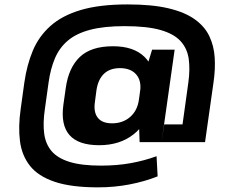

<svg xmlns="http://www.w3.org/2000/svg" viewBox="-20 -760 1019 851"><path d="M414.1 70.4Q295.3 70.4 222.2 45.7Q149 21 112.8 -25.1Q76.6 -71.1 68.5 -134.5Q60.4 -197.9 71.5 -275.7L87.9 -394.3Q99 -472.1 125.5 -535.5Q152.1 -598.9 203.6 -644.9Q255.1 -691 338.2 -715.7Q421.4 -740.4 545.5 -740.4Q653.8 -740.4 726.5 -723.2Q799.2 -706 843.1 -674.5Q887.1 -643.1 907.7 -600Q928.3 -557 931.6 -504.8Q934.9 -452.7 926.3 -394.3L888.8 -130H696.1L707.8 -208.5H789L814.8 -394.3Q822.8 -451.9 816.6 -498Q810.4 -544.1 781 -577Q751.5 -609.8 691.5 -627Q631.5 -644.1 531.8 -644.1Q440.4 -644.1 379.3 -627.9Q318.1 -611.8 280.6 -579.9Q243.1 -548 223.5 -501.6Q203.8 -455.2 195.3 -394.3L178.8 -275.7Q169.8 -215.2 175.8 -168.5Q181.8 -121.9 208.6 -90.3Q235.5 -58.7 288.7 -42.3Q341.8 -25.9 427.8 -25.9Q498.4 -25.9 558.9 -36.8Q619.4 -47.7 673.9 -67.6L678.7 21.7Q621.1 44.6 554.1 57.5Q487 70.4 414.1 70.4ZM419.5 -116.4Q327.7 -116.4 288.1 -161.3Q248.5 -206.3 261 -296.2L271.5 -370.1Q284 -460 333.8 -507.5Q383.6 -555 481 -555Q572.5 -555 620.7 -507.7Q669 -460.4 658 -381.9L644.8 -293.2Q633.9 -213.5 572.6 -165Q511.4 -116.4 419.5 -116.4ZM476.5 -213.4Q524.1 -213.4 556.3 -241.2Q588.5 -269 595.4 -316.3L600.9 -354.6Q607.8 -402.4 583.5 -430.2Q559.2 -458 511.6 -458Q467.3 -458 441.2 -433.3Q415.1 -408.6 407.7 -361.4L400.8 -309.1Q393.8 -263.3 413.3 -238.3Q432.7 -213.4 476.5 -213.4ZM593 -296.9 603.3 -374 654.2 -540H754.1L696.1 -130H598.8Z"/></svg>

Font: Pathway Extreme 8pt Thin
Style: Italic
Weight: 100
Italic angle: -8°
Designer: Eduardo Rodriguez Tunni
Foundry: Eduardo Rodriguez Tunni
Version: Version 1.000